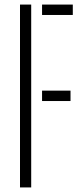

<svg xmlns="http://www.w3.org/2000/svg" viewBox="-20 -820 360 840"><path d="M67.5 0V-800H116.5V0ZM164 -378V-423.5H288.5V-378ZM164 -754.5V-800H298.5V-754.5Z"/></svg>

Font: Big Shoulders Stencil Text Thin ExtraLight
Style: Regular
Weight: 250
Version: Version 2.001